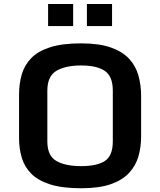

<svg xmlns="http://www.w3.org/2000/svg" viewBox="-20 -956 824 988"><path d="M397.5 12.7Q300.3 12.7 237.8 -7.3Q175.3 -27.3 140.6 -62.5Q106 -97.7 92 -144.5Q78.1 -191.4 78.1 -244.6V-470.2Q78.1 -524.9 91.8 -572.5Q105.5 -620.1 140.1 -656.2Q174.8 -692.4 237.3 -712.6Q299.8 -732.9 397.5 -732.9Q490.7 -732.9 551 -711.4Q611.3 -689.9 645.3 -652.6Q679.2 -615.2 692.6 -566.4Q706.1 -517.6 706.1 -462.9V-252.4Q706.1 -199.2 692.4 -151.6Q678.7 -104 644.8 -66.9Q610.8 -29.8 550.8 -8.5Q490.7 12.7 397.5 12.7ZM397.5 -101.1Q479.5 -101.1 520 -127.9Q560.5 -154.8 560.5 -228.5V-489.7Q560.5 -562.5 519.8 -590.8Q479 -619.1 397.5 -619.1Q316.9 -619.1 270.3 -591.6Q223.6 -564 223.6 -489.7V-228.5Q223.6 -154.3 270 -127.7Q316.4 -101.1 397.5 -101.1ZM227.5 -935.5H356.4V-821.8H227.5ZM427.2 -935.5H556.6V-821.8H427.2Z"/></svg>

Font: Monda
Style: Bold
Weight: 700
Designer: Vernon Adams
Foundry: Vernon Adams
Version: Version 2.100; ttfautohint (v1.8.3)